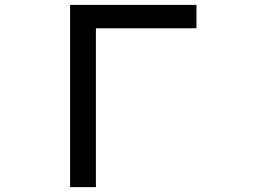

<svg xmlns="http://www.w3.org/2000/svg" viewBox="-20 -769 1040 785"><path d="M266.6 -3.9V-749H783.2V-653.3H372.1V-3.9Z"/></svg>

Font: Kosugi
Style: Regular
Weight: 400
Version: Version 4.002